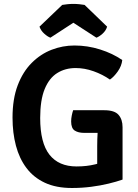

<svg xmlns="http://www.w3.org/2000/svg" viewBox="-20 -924 689 958"><path d="M590 -624.5Q587 -595 567.8 -567.8Q548.5 -540.5 528.5 -527Q492 -552.5 447 -568.5Q402 -584.5 357.5 -584.5Q305.5 -584.5 265.5 -559.5Q225.5 -534.5 203 -479.8Q180.5 -425 180.5 -335.5Q180.5 -211 226.8 -152.2Q273 -93.5 362 -93.5Q413 -93.5 455 -104Q497 -114.5 522 -123L591.5 -28Q562 -17.5 521.8 -7.8Q481.5 2 435 8Q388.5 14 339 14Q260 14 203.8 -12.2Q147.5 -38.5 112 -85.8Q76.5 -133 59.5 -197Q42.5 -261 42.5 -337Q42.5 -430 68.2 -498Q94 -566 138.2 -610.2Q182.5 -654.5 237.8 -675.8Q293 -697 351.5 -697Q417 -697 479.5 -677.2Q542 -657.5 590 -624.5ZM465 -194.5Q465 -229.5 467.2 -264.5Q469.5 -299.5 477 -328L591.5 -289.5V-28L465 -26ZM500.5 -374Q551.5 -374 571.5 -351Q591.5 -328 591.5 -289.5V-261H400Q370.5 -261 352.8 -272.5Q335 -284 335 -318Q335 -332 338 -347.2Q341 -362.5 345 -374ZM402 -899.5 514.5 -791Q508.5 -771 491.8 -756Q475 -741 461 -736L346 -810.5L231.5 -736Q217.5 -741 200.8 -756Q184 -771 177 -791L290.5 -899.5Q302 -901.5 316.5 -903Q331 -904.5 346 -904.5Q361 -904.5 375.5 -903Q390 -901.5 402 -899.5Z"/></svg>

Font: Signika SemiBold
Style: Regular
Weight: 600
Designer: Anna Giedry
Foundry: Anna Giedry
Version: Version 2.001